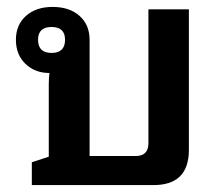

<svg xmlns="http://www.w3.org/2000/svg" viewBox="-20 -535 642 555"><path d="M72 0V-66L121 -82V-291Q121 -310 123 -324Q81 -324 53.5 -350.5Q26 -377 26 -420Q26 -463 55 -489Q84 -515 132 -515Q181 -515 210 -489Q239 -463 239 -420V-84H372Q409 -84 409 -121V-508H526V-102Q526 0 424 0ZM129 -382Q168 -382 168 -420Q168 -457 129 -457Q90 -457 90 -420Q90 -382 129 -382Z"/></svg>

Font: Noto Sans Thai Looped UI Medium
Style: Regular
Weight: 500
Designer: Cadson Demak Team
Foundry: Cadson Demak Co., Ltd.
Version: Version 1.000; ttfautohint (v1.8.4.7-5d5b)